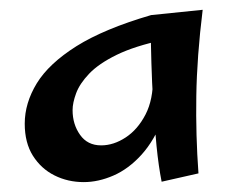

<svg xmlns="http://www.w3.org/2000/svg" viewBox="-20 -791 483 392"><path d="M151 -419.2Q118.5 -419.2 91.2 -432.9Q64 -446.5 47.2 -473Q30.5 -499.5 30.5 -538.5Q30.5 -580.5 55.1 -620.9Q79.8 -661.2 136.2 -696.8Q192.8 -732.2 288.5 -760.2L313.5 -709.5Q255 -697 218.2 -679Q181.5 -661 162 -640.5Q142.5 -620 135.4 -600.5Q128.2 -581 128.2 -566.2Q128.2 -537.2 143.4 -515.8Q158.5 -494.2 186.5 -494.2Q212 -494.2 236.6 -510.4Q261.2 -526.5 277.1 -557.2Q293 -588 292.2 -632.5L335.8 -664.5Q331.8 -598.5 313.6 -551.5Q295.5 -504.5 269 -475.2Q242.5 -446 211.6 -432.6Q180.8 -419.2 151 -419.2ZM310 -420Q303.8 -451 299.6 -492.8Q295.5 -534.5 292.9 -578.9Q290.2 -623.2 289.1 -662.5Q288 -701.8 287.8 -728Q287.5 -754.2 288.5 -760.2L393.8 -771Q382 -675.2 380.8 -594.9Q379.5 -514.5 385.2 -437Z"/></svg>

Font: Marhey Light
Style: Regular
Weight: 300
Designer: Nur Syamsi & Bustanul Arifin
Foundry: Namelatype
Version: Version 1.000